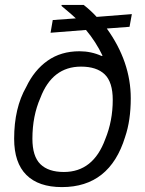

<svg xmlns="http://www.w3.org/2000/svg" viewBox="-20 -743 585 775"><path d="M230 12.2Q135.7 12.2 86.4 -36.9Q37.1 -85.9 37.1 -183.1Q37.1 -307.1 85.9 -392.1Q118.2 -460 172.1 -498Q226.1 -536.1 300.8 -536.1Q348.1 -536.1 390.1 -517.1L394 -518.1Q367.2 -574.2 327.1 -622.1L184.1 -610.8L192.9 -662.1L286.1 -668.9Q273.4 -681.6 228 -719.2L229 -723.1H317.9Q349.6 -697.8 370.1 -674.8L512.2 -686L502.9 -634.8L411.1 -627.9Q507.8 -493.7 507.8 -346.2Q507.8 -256.8 484.9 -189.9Q422.9 12.2 230 12.2ZM237.8 -48.8Q356.4 -48.8 404.8 -181.2Q435.1 -254.9 435.1 -339.8Q435.1 -411.6 402.6 -442.9Q370.1 -474.1 307.1 -474.1Q190.9 -474.1 143.1 -348.1Q110.8 -274.9 110.8 -183.1Q110.8 -111.8 143.1 -80.3Q175.3 -48.8 237.8 -48.8Z"/></svg>

Font: Archivo Light
Style: Italic
Weight: 300
Italic angle: -10°
Designer: Hector Gatti
Foundry: Omnibus-Type
Version: Version 2.001